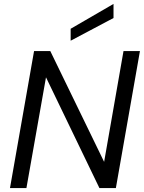

<svg xmlns="http://www.w3.org/2000/svg" viewBox="-20 -961 735 981"><path d="M31 0 154 -700H237L512 -134L611 -700H695L572 0H488L215 -566L115 0ZM341 -753V-814L560 -941V-869Z"/></svg>

Font: DM Sans 17pt
Style: Italic
Weight: 400
Italic angle: -10°
Version: Version 4.004;gftools[0.9.30]